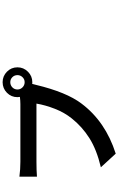

<svg xmlns="http://www.w3.org/2000/svg" viewBox="276 -1170 947 1540"><g transform="rotate(-90 750.0 -399.5)"><path d="M861.3 -675.8Q884.8 -675.8 901.4 -692.9Q918 -710 918 -733.4Q918 -757.8 901.4 -774.4Q884.8 -791 861.3 -791Q836.9 -791 819.8 -774.4Q802.7 -757.8 802.7 -733.4Q802.7 -710 819.8 -692.9Q836.9 -675.8 861.3 -675.8ZM222.7 -710H685.5Q712.9 -710 743.2 -713.9Q741.2 -725.6 741.2 -733.4Q741.2 -783.2 776.4 -817.9Q811.5 -852.5 861.3 -852.5Q910.2 -852.5 945.3 -817.9Q980.5 -783.2 980.5 -733.4Q980.5 -684.6 945.3 -649.4Q910.2 -614.3 861.3 -614.3Q851.6 -614.3 847.7 -615.2L839.8 -585Q781.2 -340.8 690.4 -220.7Q545.9 -27.3 288.1 54.7L178.7 -64.5Q319.3 -97.7 412.1 -156.2Q504.9 -214.8 571.3 -298.8Q618.2 -357.4 647.9 -433.6Q677.7 -509.8 689.5 -581.1H222.7Q156.2 -581.1 103.5 -577.1V-717.8Q162.1 -710 222.7 -710Z"/></g></svg>

Font: Bpmf Zihi Sans Bold
Style: Bold
Weight: 700
Foundry: But Ko
Version: Version 1.320